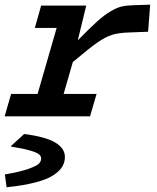

<svg xmlns="http://www.w3.org/2000/svg" viewBox="-33 -495 667 817"><path d="M14.2 -95.2H127L208 -376H115.2L142.1 -471.2H334L297.9 -323.2Q348.1 -374.5 379.2 -402.6Q410.2 -430.7 438 -447Q465.8 -463.4 486.8 -467.8Q507.8 -472.2 541 -473.1L606 -475.1L597.2 -359.9L517.1 -356.9Q470.7 -355.5 442.9 -346.4Q415 -337.4 381.6 -314.2Q348.1 -291 276.9 -231L237.8 -95.2H377.9L350.1 0H-13.2ZM-4.9 301.8 -12.2 249 -11.2 247.1Q52.2 236.3 87.9 223.6Q123.5 210.9 132.8 201.2Q142.1 191.4 142.1 179.2Q142.1 169.4 132.8 161.6Q123.5 153.8 94.2 145.3Q64.9 136.7 14.2 128.9V126L69.8 75.2Q163.1 87.4 203.1 112.1Q243.2 136.7 243.2 172.9Q243.2 195.3 231.9 214.1Q220.7 232.9 194.3 250.5Q168 268.1 117.7 281.2Q67.4 294.4 -4.9 301.8Z"/></svg>

Font: IntelOne Mono Medium
Style: Italic
Weight: 500
Italic angle: -16°
Designer: Fred Shallcrass
Foundry: Frere-Jones Type LLC
Version: Version 1.200;hotconv 1.1.0;makeotfexe 2.6.0;FJTRelease1.2